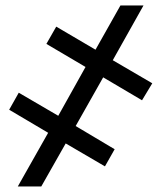

<svg xmlns="http://www.w3.org/2000/svg" viewBox="-20 -675 585 695"><path d="M44.4 0 154.3 -194.3 13.2 -277.8 47.9 -339.4 190.9 -255.9 289.6 -432.6 147.9 -516.1 183.6 -578.6 325.7 -495.1 416 -655.3H499.5L388.2 -457L531.2 -373.5L494.1 -312L353.5 -395L253.9 -218.8L395 -134.8L359.9 -72.8L217.8 -155.8L129.4 0Z"/></svg>

Font: Roboto Slab LO Medium
Style: Regular
Weight: 500
Designer: Google
Version: Version 2.000